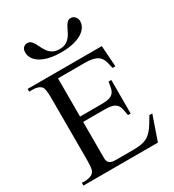

<svg xmlns="http://www.w3.org/2000/svg" viewBox="-211 -1019 1033 1139"><g transform="rotate(-30 305.5 -449.5)"><path d="M531.2 0H21V-18.6H43.9Q48.3 -18.6 54.9 -19.3Q61.5 -20 69.1 -21.7Q76.7 -23.4 83.7 -26.4Q90.8 -29.3 96.2 -33.7Q101.1 -38.1 104.7 -43.5Q108.4 -48.8 110.8 -58.1Q113.3 -67.4 114.5 -81.5Q115.7 -95.7 115.7 -117.7V-546.4Q115.7 -578.6 112.3 -597.9Q108.9 -617.2 103 -623.5Q85.4 -643.6 43.9 -643.6H21V-662.1H529.3L539.1 -518.1H519.5Q516.1 -532.2 513.4 -545.7Q510.7 -559.1 506.1 -571.3Q501.5 -583.5 494.1 -593.5Q486.8 -603.5 473.9 -610.8Q460.9 -618.2 441.2 -622.3Q421.4 -626.5 392.1 -626.5H208.5V-364.7H354.5Q388.2 -364.7 407.2 -370.1Q426.3 -375.5 436.5 -387.2Q446.8 -398.9 450.9 -417Q455.1 -435.1 459 -460H477.5V-230H459Q455.1 -255.9 450.9 -274.4Q446.8 -293 436.5 -304.9Q426.3 -316.9 407.2 -322.5Q388.2 -328.1 354.5 -328.1H208.5V-80.1Q208.5 -66.4 213.1 -56.6Q217.8 -46.9 229.5 -41.3Q241.2 -35.6 264.6 -35.6H376.5Q403.3 -35.6 423.8 -37.8Q444.3 -40 460.7 -45.4Q477.1 -50.8 490 -60.3Q502.9 -69.8 515.4 -84.2Q527.8 -98.6 540.5 -118.9Q553.2 -139.2 568.8 -166.5H588.9ZM492.2 -856Q492.2 -832.5 479.2 -813Q466.3 -793.5 442.1 -779.5Q418 -765.6 383.1 -757.8Q348.1 -750 304.2 -750Q260.3 -750 225.3 -757.8Q190.4 -765.6 166.3 -779.8Q142.1 -793.9 129.4 -813.5Q116.7 -833 116.7 -856Q116.7 -877.9 127.9 -888.4Q139.2 -898.9 154.3 -898.9Q169.9 -898.9 179.7 -889.4Q189.5 -879.9 197.3 -865.7Q205.1 -851.6 212.9 -835.2Q220.7 -818.8 231.9 -804.7Q243.2 -790.5 260.3 -781Q277.3 -771.5 304.2 -771.5Q331.1 -771.5 348.1 -781Q365.2 -790.5 376.7 -804.7Q388.2 -818.8 395.8 -835.2Q403.3 -851.6 410.9 -865.7Q418.5 -879.9 428 -889.4Q437.5 -898.9 452.6 -898.9Q460.9 -898.9 468 -895.3Q475.1 -891.6 480.5 -885.7Q485.8 -879.9 489 -872.1Q492.2 -864.3 492.2 -856Z"/></g></svg>

Font: Doulos SIL
Style: Regular
Weight: 400
Designer: Walt Agee, Victor Gaultney, Peter Martin, Debbi Hosken
Foundry: SIL International
Version: Version 4.110; 2011; Maintenance release